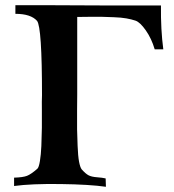

<svg xmlns="http://www.w3.org/2000/svg" viewBox="-20 -713 666 736"><path d="M606 -524H573Q561 -565 539 -596.5Q517 -628 499 -634Q484 -639 464.5 -642.5Q445 -646 416.5 -647Q388 -648 372 -648.5Q356 -649 319.5 -648.5Q283 -648 276 -648V-351Q276 -343 275.5 -292Q275 -241 275.5 -217Q276 -193 277.5 -154Q279 -115 283 -93.5Q287 -72 293 -64Q308 -47 319.5 -41Q331 -35 352 -33.5Q373 -32 385 -29L386 3Q324 -6 212 -7.5Q100 -9 34 0V-32Q68 -33 83.5 -39Q99 -45 123 -66Q129 -71 133 -95.5Q137 -120 138.5 -153Q140 -186 140.5 -223.5Q141 -261 140.5 -293Q140 -325 141 -348Q141 -609 122 -633Q98 -660 39 -660V-693Q53 -693 91.5 -693Q130 -693 180 -693Q230 -693 287.5 -692.5Q345 -692 399.5 -692Q454 -692 498 -692Q542 -692 570 -692H597Q596 -598 606 -524Z"/></svg>

Font: GFS Artemisia
Style: Bold
Weight: 700
Designer: Designed by Takis Katsoulidis.
Foundry: Designed by Takis Katsoulidis.
Version: Version 1.0